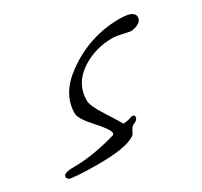

<svg xmlns="http://www.w3.org/2000/svg" viewBox="-97 -418 537 511"><g transform="rotate(-30 172.0 -162.5)"><path d="M75 -9Q33 -9 11.5 -11Q-10 -13 -12 -14Q-18 -19 -18 -23Q-18 -35 15 -35Q74 -35 146 -56Q150 -57 150 -62Q150 -73 119 -107Q88 -141 88 -157Q88 -216 146 -259Q223 -316 317 -316Q362 -316 362 -296Q362 -277 330 -272Q326 -272 319 -273.5Q312 -275 303 -277Q287 -281 275 -281Q223 -281 182 -255Q133 -224 133 -171Q133 -154 156 -119Q163 -108 168.5 -99Q174 -90 178 -84Q186 -71 187 -69Q195 -69 207 -72Q213 -75 217 -75Q224 -75 224 -69Q224 -60 212 -55Q203 -52 198 -40.5Q193 -29 187 -27Q159 -9 75 -9Z"/></g></svg>

Font: Whisper
Style: Regular
Weight: 400
Designer: Robert E. Leuschke
Foundry: Robert E. Leuschke
Version: Version 1.010; ttfautohint (v1.8.4.7-5d5b)